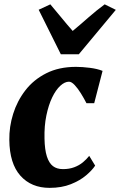

<svg xmlns="http://www.w3.org/2000/svg" viewBox="-20 -876 566 906"><path d="M214 10.5Q127.5 10.5 76.2 -47Q25 -104.5 24 -216Q23 -277.5 42 -338.5Q61 -399.5 99.8 -449.8Q138.5 -500 198.2 -530.2Q258 -560.5 338.5 -560.5Q368 -560.5 403.8 -556Q439.5 -551.5 464 -541.5L424.5 -389H388Q376.5 -411.5 362 -435Q347.5 -458.5 332.5 -474.5Q317.5 -490.5 305.5 -490.5Q285.5 -490.5 264.5 -471.2Q243.5 -452 226.2 -416.2Q209 -380.5 198.8 -331Q188.5 -281.5 190 -222Q191 -169.5 201.2 -137.8Q211.5 -106 230 -92Q248.5 -78 277 -78Q307 -78 330.2 -86.8Q353.5 -95.5 370.8 -109.8Q388 -124 401 -140.5L429 -94.5Q415 -73 386.2 -48.5Q357.5 -24 314.2 -6.8Q271 10.5 214 10.5ZM267 -620 162.5 -830 217.5 -855.5Q243 -826 269.2 -793.5Q295.5 -761 323 -730Q361 -761.5 397.5 -793.8Q434 -826 474 -855.5L526.5 -829.5L352 -620Z"/></svg>

Font: Merriweather 36pt Black
Style: Italic
Weight: 900
Italic angle: -7.8°
Version: Version 2.101